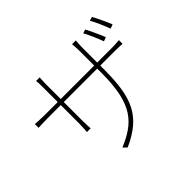

<svg xmlns="http://www.w3.org/2000/svg" viewBox="-174 -1038 1348 1348"><g transform="rotate(-45 500.0 -364.0)"><path d="M776 -748 748 -739C767 -704 796 -638 811 -596L841 -607C825 -649 794 -715 776 -748ZM872 -777 843 -768C864 -733 890 -671 907 -626L938 -637C921 -680 891 -743 872 -777ZM57 -528V-491C57 -491 112 -494 149 -494H280V-306C280 -275 276 -230 276 -230H313C313 -230 310 -277 310 -306V-494H642V-449C642 -134 545 -49 375 23L402 49C617 -49 672 -172 672 -457V-494H818C854 -494 891 -491 891 -491V-528C891 -528 854 -524 818 -524H672V-669C672 -707 676 -740 676 -740H638C638 -740 642 -707 642 -669V-524H310V-682C310 -711 313 -736 313 -736H277C279 -721 280 -695 280 -681V-524H149C114 -524 57 -528 57 -528Z"/></g></svg>

Font: Harano Aji Gothic K1 ExtraLight
Style: Regular
Weight: 250
Foundry: Masamichi Hosoda
Version: HaranoAjiGothicK1-ExtraLight version 20230610;ttx 4.39.4